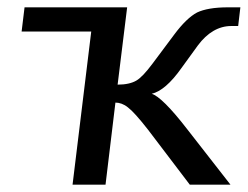

<svg xmlns="http://www.w3.org/2000/svg" viewBox="-20 -504 676 524"><path d="M384 -150 498 0H609L492 -150C445 -211 412 -243 394 -248C419 -254 446 -277 475 -318L520 -380C546 -415 577 -433 611 -433H630L636 -484H602C565 -484 537 -479 518 -470C499 -460 478 -440 455 -409L396 -330C378 -306 364 -291 352 -284C340 -277 323 -273 301 -273L327 -484H47L39 -418H229L178 0H268L295 -224C306 -224 318 -220 329 -211C341 -202 359 -182 384 -150Z"/></svg>

Font: Gamestation Display
Style: Italic
Weight: 400
Designer: Jonas Hecksher
Foundry: Jonas Hecksher, Playtypeª, e-types AS
Version: Version 1.003